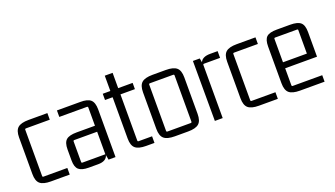

<svg xmlns="http://www.w3.org/2000/svg" viewBox="-58 -1041 2567 1473"><g transform="rotate(-20 1225.5 -304.5)"><path d="M316 6H162Q101 6 74.5 -16.5Q48 -39 48 -96V-394Q48 -451 74.5 -473.5Q101 -496 162 -496H316V-442H122Q113 -442 113 -434V-56Q113 -48 122 -48H316Z M549 6H472Q415 6 390.5 -15.5Q366 -37 366 -91V-181Q366 -237 391 -258.5Q416 -280 476 -280H626V-428Q626 -437 618 -437H392V-490H581Q641 -491 666.5 -468.5Q692 -446 692 -389V0H635L628 -39Q614 6 549 6ZM626 -47V-231H439Q431 -231 431 -222V-55Q431 -47 439 -47Z M1010 -490V-439H892V-62Q892 -54 900 -54H1010V0H942Q881 0 854.5 -22.5Q828 -45 828 -102V-439H766V-490H828V-615H892V-490Z M1060 -96V-394Q1060 -451 1086.5 -473.5Q1113 -496 1174 -496H1283Q1344 -496 1370.5 -473.5Q1397 -451 1397 -394V-96Q1397 -39 1370.5 -16.5Q1344 6 1283 6H1174Q1113 6 1086.5 -16.5Q1060 -39 1060 -96ZM1323 -442H1134Q1125 -442 1125 -434V-56Q1125 -48 1134 -48H1323Q1332 -48 1332 -56V-434Q1332 -442 1323 -442Z M1645 -496H1706V-441H1575Q1567 -441 1567 -433V0H1503L1502 -490H1558L1564 -457Q1581 -496 1645 -496Z M2015 6H1861Q1800 6 1773.5 -16.5Q1747 -39 1747 -96V-394Q1747 -451 1773.5 -473.5Q1800 -496 1861 -496H2015V-442H1821Q1812 -442 1812 -434V-56Q1812 -48 1821 -48H2015Z M2397 5H2196Q2135 5 2108.5 -17.5Q2082 -40 2082 -97V-396Q2082 -453 2105.5 -474.5Q2129 -496 2188 -496H2298Q2358 -496 2383 -474.5Q2408 -453 2408 -396V-195H2148V-57Q2148 -48 2156 -48H2397ZM2156 -443Q2148 -443 2148 -435V-244H2343V-435Q2343 -443 2335 -443Z"/></g></svg>

Font: Gemunu Libre Light
Style: Regular
Weight: 300
Designer: Puspanada Ekanayake, Sola Matas, Pathum Egodawatta, Kosala Senevirathne
Foundry: mooniak
Version: Version 1.100